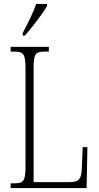

<svg xmlns="http://www.w3.org/2000/svg" viewBox="-20 -951 499 971"><path d="M95 -784V-771H106C146 -817 199 -886 218 -921V-931H163C148 -886 124 -841 95 -784ZM34 0H418L422 -207H398L394 -104C392 -49 383 -30 332 -30H150V-606C150 -679 159 -690 207 -690H227V-714H34V-690H52C98 -690 109 -679 109 -605V-108C109 -35 98 -24 53 -24H34Z"/></svg>

Font: Noto Serif Armenian ExtraCondensed ExtraLight
Style: Regular
Weight: 200
Width: 2
Designer: Monotype Design Team
Foundry: Monotype Imaging Inc.
Version: Version 2.008